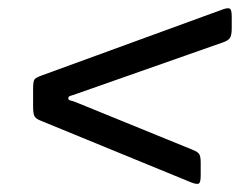

<svg xmlns="http://www.w3.org/2000/svg" viewBox="-20 -625 600 464"><path d="M169.5 -375.5 445.5 -263Q456 -259 460.5 -253.8Q465 -248.5 465 -233V-200.5Q465 -182.5 459.5 -181Q454 -179.5 442.5 -184L78 -333.5Q66.5 -338 63.2 -344.5Q60 -351 60 -367V-411.5Q60 -429.5 64 -433.8Q68 -438 80.5 -442.5L519 -602.5Q530.5 -606.5 535.2 -604.2Q540 -602 540 -585.5V-556.5Q540 -540 535.8 -533.5Q531.5 -527 520 -523L170 -400Q158 -395.5 151.5 -393.8Q145 -392 145 -388Q145 -383 150.8 -382Q156.5 -381 169.5 -375.5Z"/></svg>

Font: Besley* Narrow Semi
Style: Italic
Weight: 600
Width: 4
Italic angle: -13°
Designer: Owen Earl
Foundry: indestructible type*
Version: Version 3.000; ttfautohint (v1.8.3)